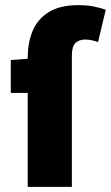

<svg xmlns="http://www.w3.org/2000/svg" viewBox="-20 -728 432 748"><path d="M88 0V-506Q88 -560 106.5 -606Q125 -652 168.5 -680Q212 -708 286 -708Q321 -708 348.5 -702Q376 -696 392 -690L362 -564Q335 -574 312 -574Q288 -574 274 -560.5Q260 -547 260 -512V0ZM22 -366V-494L98 -500H244V-366Z"/></svg>

Font: Source Sans 3 Black
Style: Regular
Weight: 900
Designer: Paul D. Hunt
Foundry: Adobe
Version: Version 3.046;hotconv 1.0.118;makeotfexe 2.5.65603